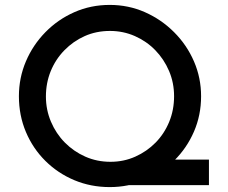

<svg xmlns="http://www.w3.org/2000/svg" viewBox="-20 -754 929 782"><path d="M587 -104H831V0H446ZM57 -362Q57 -437 85.5 -504Q114 -571 165 -623Q216 -675 283 -704.5Q350 -734 427 -734Q503 -734 570 -704.5Q637 -675 689 -623Q741 -571 770 -504Q799 -437 799 -362Q799 -285 770 -218Q741 -151 689.5 -100Q638 -49 570.5 -20.5Q503 8 427 8Q350 8 283 -20Q216 -48 165 -98.5Q114 -149 85.5 -216.5Q57 -284 57 -362ZM167 -361Q167 -307 187.5 -258.5Q208 -210 244 -173.5Q280 -137 327.5 -116Q375 -95 430 -95Q484 -95 531 -116Q578 -137 613.5 -173Q649 -209 669 -257.5Q689 -306 689 -362Q689 -417 668.5 -465Q648 -513 612.5 -549.5Q577 -586 529.5 -607Q482 -628 428 -628Q372 -628 325 -607Q278 -586 242 -549Q206 -512 186.5 -464Q167 -416 167 -361Z"/></svg>

Font: Josefin Sans Thin Medium
Style: Regular
Weight: 500
Version: Version 2.000